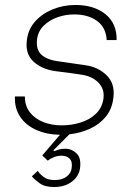

<svg xmlns="http://www.w3.org/2000/svg" viewBox="-20 -531 529 772"><path d="M132 156Q139 168 155.5 180.5Q172 193 200 193Q230 193 248 179Q266 165 268 145Q272 119 260 107Q248 95 227 95Q211 95 195.5 101.5Q180 108 172 115L150 94L221 11Q167 10 125 -9Q83 -28 60.5 -62.5Q38 -97 40 -143H80Q80 -105 100.5 -79Q121 -53 154.5 -40Q188 -27 228 -27Q268 -27 304.5 -38.5Q341 -50 366 -74Q391 -98 396 -135Q401 -173 375.5 -199Q350 -225 306 -231Q280 -235 254 -238.5Q228 -242 202 -245Q147 -253 114 -284Q81 -315 88 -369Q93 -413 121 -444.5Q149 -476 192 -493.5Q235 -511 283 -511Q358 -511 404 -474Q450 -437 449 -370H409Q406 -421 370 -447Q334 -473 279 -473Q242 -473 209.5 -461Q177 -449 155 -427Q133 -405 129 -373Q124 -332 146.5 -311Q169 -290 218 -284Q236 -281 266.5 -277Q297 -273 322 -269Q374 -262 408.5 -228.5Q443 -195 436 -139Q431 -93 405.5 -62Q380 -31 342 -13.5Q304 4 259 9L195 73L197 77Q207 73 217.5 70Q228 67 245 67Q267 67 287 85Q307 103 302 144Q298 177 269.5 199Q241 221 197 221Q160 221 139 205.5Q118 190 108 178Z"/></svg>

Font: Haskoy ExtraLight
Style: Italic
Weight: 200
Designer: Ertekin Erdin
Foundry: Ertekin Erdin
Version: Version 2.000; ttfautohint (v1.8.4.7-5d5b)